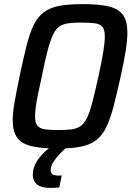

<svg xmlns="http://www.w3.org/2000/svg" viewBox="-20 -716 648 936"><path d="M261 8Q179 8 131.5 -4Q84 -16 63 -46Q42 -76 42 -130Q42 -168 51.5 -221Q61 -274 76 -346Q94 -432 109.5 -493.5Q125 -555 144.5 -594.5Q164 -634 194 -656.5Q224 -679 269.5 -687.5Q315 -696 382 -696Q465 -696 512.5 -684Q560 -672 580.5 -642Q601 -612 601 -557Q601 -519 592.5 -466.5Q584 -414 568 -342Q549 -256 533 -195Q517 -134 497.5 -94.5Q478 -55 448.5 -32.5Q419 -10 374 -1Q329 8 261 8ZM266 -82Q304 -82 329.5 -85.5Q355 -89 373 -101.5Q391 -114 404.5 -142Q418 -170 430.5 -218.5Q443 -267 460 -344Q476 -417 483.5 -463.5Q491 -510 491 -539Q491 -571 479.5 -585Q468 -599 443 -602.5Q418 -606 377 -606Q339 -606 313 -602.5Q287 -599 269 -586.5Q251 -574 238 -546Q225 -518 212 -469.5Q199 -421 184 -344Q173 -295 165.5 -258Q158 -221 154.5 -194.5Q151 -168 151 -148Q151 -117 162.5 -103Q174 -89 199.5 -85.5Q225 -82 266 -82ZM225 200Q193 200 174.5 191.5Q156 183 148 168.5Q140 154 140 136Q140 97 167 59.5Q194 22 241 -10L310 0Q293 11 274 31Q255 51 241 72.5Q227 94 227 114Q227 126 235.5 133Q244 140 266 140Q269 140 271.5 140Q274 140 281 139L269 198Q259 199 247 199.5Q235 200 225 200Z"/></svg>

Font: Saira SemiCondensed Medium
Style: Italic
Weight: 500
Width: 4
Italic angle: -12°
Designer: Hector Gatti with collaboration of the Omnibus-Type team
Foundry: Omnibus-Type
Version: Version 1.101